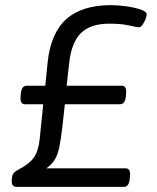

<svg xmlns="http://www.w3.org/2000/svg" viewBox="-20 -726 610 746"><path d="M43 0Q23 0 26 -30L27 -39Q29 -50 35.5 -56Q42 -62 57 -70Q95 -90 112 -114.5Q129 -139 134 -184L148 -321H77Q57 -321 60 -351L61 -363Q64 -393 84 -393H156L165 -483Q177 -598 238 -652Q299 -706 411 -706Q438 -706 470.5 -701.5Q503 -697 526.5 -689Q550 -681 550 -670Q550 -664 545.5 -652Q541 -640 534 -630Q527 -620 519 -620Q512 -620 482 -627Q452 -634 405 -634Q332 -634 295 -598Q258 -562 249 -483L239 -393H453Q473 -393 470 -363L469 -351Q466 -321 446 -321H232L223 -239Q217 -186 210.5 -154.5Q204 -123 192 -104.5Q180 -86 160 -72H468Q488 -72 485 -42L484 -30Q481 0 461 0Z"/></svg>

Font: Asap Semi Expanded Semi Expanded Regular
Style: Italic
Weight: 400
Width: 6
Italic angle: -6°
Designer: Pablo Cosgaya
Foundry: Omnibus-Type
Version: Version 3.001; ttfautohint (v1.8.4.7-5d5b)